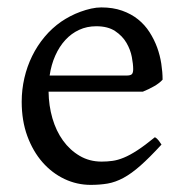

<svg xmlns="http://www.w3.org/2000/svg" viewBox="-20 -489 502 523"><path d="M242.2 -417.5Q216.8 -417.5 195.6 -407.7Q174.3 -397.9 158 -380.1Q141.6 -362.3 130.6 -337.6Q119.6 -313 115.2 -283.2H324.2Q335.4 -283.2 339.1 -286.9Q342.8 -290.5 342.8 -300.8Q342.8 -314 339.1 -333.7Q335.4 -353.5 324.5 -372.3Q313.5 -391.1 293.7 -404.3Q273.9 -417.5 242.2 -417.5ZM422.9 -272Q414.1 -262.2 399.4 -253.9Q384.8 -245.6 369.1 -239.3H112.3Q112.8 -201.2 122.8 -166.7Q132.8 -132.3 151.6 -106.2Q170.4 -80.1 197 -64.5Q223.6 -48.8 256.8 -48.8Q272 -48.8 286.4 -50.8Q300.8 -52.7 317.4 -59.6Q334 -66.4 354.2 -79.6Q374.5 -92.8 401.9 -115.2Q408.2 -111.8 412.8 -105.5Q417.5 -99.1 419.9 -95.2Q387.2 -59.6 362.5 -37.8Q337.9 -16.1 316.2 -4.4Q294.4 7.3 273.2 11Q252 14.6 227.1 14.6Q189.5 14.6 155.5 -1.5Q121.6 -17.6 95.7 -47.1Q69.8 -76.7 54.4 -118.4Q39.1 -160.2 39.1 -211.9Q39.1 -244.6 46.4 -276.4Q53.7 -308.1 67.6 -336.4Q81.5 -364.7 101.6 -388.7Q121.6 -412.6 147 -430.2Q157.7 -437.5 171.1 -444.6Q184.6 -451.7 199.2 -457Q213.9 -462.4 228.3 -465.6Q242.7 -468.8 255.9 -468.8Q287.6 -468.8 312.5 -460Q337.4 -451.2 356 -436.3Q374.5 -421.4 387.2 -401.6Q399.9 -381.8 408 -359.9Q416 -337.9 419.4 -315.2Q422.9 -292.5 422.9 -272Z"/></svg>

Font: Gentium Plus APac
Style: Regular
Weight: 400
Designer: J. Victor Gaultney, Annie Olsen, Iska Routamaa, Becca Hirsbrunner
Foundry: SIL International
Version: Version 5.000